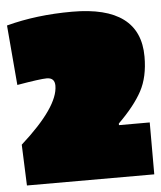

<svg xmlns="http://www.w3.org/2000/svg" viewBox="-48 -672 601 715"><g transform="rotate(-5 252.5 -315.0)"><path d="M248 -630Q502 -630 502 -440Q502 -364 474 -312Q446 -260 385 -200V-194H500V0H24L18 -153Q162 -282 162 -361Q162 -391 132 -391Q108 -391 21 -376L2 -600Q114 -630 248 -630Z"/></g></svg>

Font: Passion One Black
Style: Regular
Weight: 900
Designer: Alejandro Lo Celso
Foundry: Fontstage
Version: Version 1.002